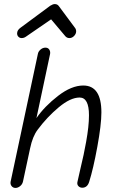

<svg xmlns="http://www.w3.org/2000/svg" viewBox="-20 -916 578 943"><path d="M86 -729Q77 -729 70.5 -735.5Q64 -742 64 -752Q64 -768 81 -780L227 -888Q240 -896 249 -896Q262 -896 269 -886L347 -781Q354 -773 354 -762Q354 -750 344 -739.5Q334 -729 321 -729Q309 -729 301 -738L231 -821L106 -735Q97 -729 86 -729ZM32 -23 166 -651Q168 -663 179 -672.5Q190 -682 203 -682Q216 -682 222 -672.5Q228 -663 226 -651L159 -336Q199 -394 265 -445Q331 -496 389 -496Q478 -496 478 -364Q478 -304 458 -195Q438 -86 418 -23Q409 6 384 6Q373 6 365.5 -1.5Q358 -9 360 -21Q363 -36 374 -83Q385 -130 390.5 -155Q396 -180 403 -219Q410 -258 413.5 -290Q417 -322 417 -350Q417 -437 371 -437Q326 -437 268.5 -389Q211 -341 165 -279Q140 -246 128 -188L93 -25Q90 -11 79 -2Q68 7 56 7Q44 7 37 -2Q30 -11 32 -23Z"/></svg>

Font: Comic Neue
Style: Italic
Weight: 400
Italic angle: -12°
Designer: Craig Rozynski
Foundry: Craig Rozynski
Version: Version 2.003